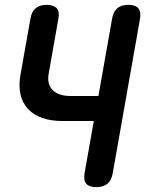

<svg xmlns="http://www.w3.org/2000/svg" viewBox="-20 -760 640 790"><path d="M366 -262H239Q141 -262 95 -312Q49 -362 64 -451L105 -682Q110 -712 126.5 -726Q143 -740 172 -740Q201 -740 213.5 -726Q226 -712 220 -682L180 -455Q173 -413 197 -389Q221 -365 271 -365H385L441 -682Q446 -712 462.5 -726Q479 -740 508 -740Q537 -740 549 -726Q561 -712 556 -682L444 -48Q439 -18 422 -4Q405 10 376 10Q347 10 335 -4Q323 -18 328 -48Z"/></svg>

Font: Maple Mono SemiBold
Style: Italic
Weight: 600
Italic angle: -10°
Monospace: yes
Designer: subframe7536
Version: Version 7.000